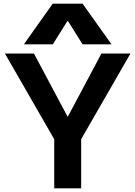

<svg xmlns="http://www.w3.org/2000/svg" viewBox="-20 -1020 733 1040"><path d="M273.7 0V-266L6.7 -730H163.9L345.7 -388.6H347.7L529.4 -730H686.6L419.6 -266V0ZM109.4 -780 265.4 -1000H427.3L584 -780H427.3L347.7 -906.7H345.7L266 -780Z"/></svg>

Font: M PLUS 1 Thin
Style: Regular
Weight: 100
Designer: Coji Morishita
Foundry: UNDERFOREST DESIGN
Version: Version 1.001